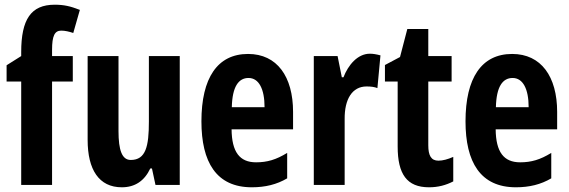

<svg xmlns="http://www.w3.org/2000/svg" viewBox="-20 -785 2417 815"><path d="M289 -439V-547H201V-573C201 -633 212 -655 240 -655C256 -655 273 -651 291 -645L319 -743C278 -759 251 -765 212 -765C111 -765 70 -702 70 -564V-547L8 -508V-439H70V0H201V-439Z M743 -547H612V-269C612 -164 599 -106 535 -106C498 -106 483 -147 483 -229V-547H352V-191C352 -65 400 10 497 10C553 10 593 -17 618 -70H625L640 0H743Z M1033 -556C903 -556 835 -454 835 -270C835 -97 898 10 1049 10C1106 10 1155 -2 1199 -28V-136C1152 -107 1114 -96 1067 -96C997 -96 964 -140 963 -236H1224V-310C1224 -460 1156 -556 1033 -556ZM1035 -454C1079 -454 1103 -407 1103 -330H964C966 -418 993 -454 1035 -454Z M1550 -557C1498 -557 1458 -509 1438 -457H1431L1413 -547H1312V0H1443V-279C1442 -364 1475 -418 1536 -418C1555 -418 1570 -416 1582 -411L1595 -550C1576 -555 1563 -557 1550 -557Z M1841 -103C1810 -103 1798 -125 1798 -168V-439H1897V-547H1798V-662H1709L1678 -543L1614 -509V-439H1668V-163C1668 -46 1707 10 1801 10C1840 10 1873 1 1904 -15V-119C1881 -109 1860 -103 1841 -103Z M2154 -556C2024 -556 1956 -454 1956 -270C1956 -97 2019 10 2170 10C2227 10 2276 -2 2320 -28V-136C2273 -107 2235 -96 2188 -96C2118 -96 2085 -140 2084 -236H2345V-310C2345 -460 2277 -556 2154 -556ZM2156 -454C2200 -454 2224 -407 2224 -330H2085C2087 -418 2114 -454 2156 -454Z"/></svg>

Font: Noto Sans Hebrew ExtraCondensed
Style: Bold
Weight: 700
Width: 2
Designer: Monotype Design Team
Foundry: Monotype Imaging Inc.
Version: Version 2.004